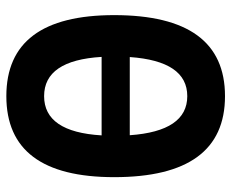

<svg xmlns="http://www.w3.org/2000/svg" viewBox="-84 -660 753 626"><g transform="rotate(90 293.0 -346.5)"><path d="M293 9.8Q28.8 9.8 28.8 -341.8Q28.8 -703.1 293 -703.1Q557.1 -703.1 557.1 -341.8Q557.1 9.8 293 9.8ZM293 -113.3Q409.7 -113.3 420.9 -300.8H165Q176.3 -113.3 293 -113.3ZM165.5 -392.6H420.4Q407.2 -580.1 293 -580.1Q178.7 -580.1 165.5 -392.6Z"/></g></svg>

Font: Cascadia Code NF
Style: Bold
Weight: 700
Monospace: yes
Designer: Aaron Bell
Foundry: Saja Typeworks
Version: Version 2404.023; ttfautohint (v1.8.4)